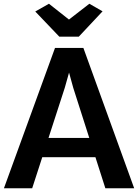

<svg xmlns="http://www.w3.org/2000/svg" viewBox="-20 -1006 738 1026"><path d="M152 0H1L274 -750H425.5L697 0H543L371.5 -536.5L349 -618L326 -536.5ZM149.5 -166 169.5 -269H510.5L531.5 -166ZM297 -810 168.5 -944.5 241.5 -986 348.5 -901.5 457.5 -986 528 -945.5 401 -810Z"/></svg>

Font: Merriweather Sans SemiBold
Style: Regular
Weight: 600
Designer: Eben Sorkin
Foundry: Eben Sorkin
Version: Version 2.001